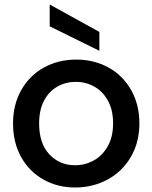

<svg xmlns="http://www.w3.org/2000/svg" viewBox="-20 -825 678 854"><path d="M38 -276Q38 -360 75 -425Q112 -490 176 -525Q240 -560 319 -560Q398 -560 462 -525Q526 -490 563 -425Q600 -360 600 -276Q600 -192 562 -127Q524 -62 458.5 -26.5Q393 9 314 9Q236 9 173 -26.5Q110 -62 74 -126.5Q38 -191 38 -276ZM483 -276Q483 -336 460 -377.5Q437 -419 399 -440Q361 -461 317 -461Q273 -461 235.5 -440Q198 -419 176 -377.5Q154 -336 154 -276Q154 -187 199.5 -138.5Q245 -90 314 -90Q358 -90 396.5 -111Q435 -132 459 -174Q483 -216 483 -276ZM422 -683V-599L201 -708V-805Z"/></svg>

Font: IBM-Poppins
Style: Poppins-Medium
Weight: 500
Designer: Mike Abbink, Paul van der Laan, Pieter van Rosmalen, Ben Mitchell, Mark Frömberg
Foundry: Bold Monday
Version: Version 1.1